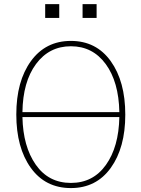

<svg xmlns="http://www.w3.org/2000/svg" viewBox="-20 -911 698 948"><path d="M60.5 -345.7Q60.5 -509.8 132.8 -609.4Q205.1 -709 330.1 -709Q455.1 -709 526.9 -608.9Q598.6 -508.8 598.6 -344.7Q598.6 -181.6 526.9 -82Q455.1 17.6 330.1 17.6Q204.1 17.6 132.3 -82Q60.5 -181.6 60.5 -345.7ZM569.3 -333H90.8Q93.8 -187.5 156.7 -97.7Q219.7 -7.8 330.1 -7.8Q439.5 -7.8 502.9 -96.7Q566.4 -185.5 569.3 -333ZM90.8 -357.4H569.3Q566.4 -506.8 502 -594.7Q437.5 -682.6 330.1 -682.6Q222.7 -682.6 157.7 -594.7Q92.8 -506.8 90.8 -357.4ZM203.1 -822.3V-890.6H272.5V-822.3ZM387.7 -822.3V-890.6H457V-822.3Z"/></svg>

Font: Gothic A1 Thin
Style: Regular
Weight: 250
Designer: HanYang I&C Co.,Ltd.
Foundry: HanYang I&C Co.,Ltd.
Version: Version 2.50